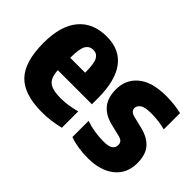

<svg xmlns="http://www.w3.org/2000/svg" viewBox="-97 -821 1095 1095"><g transform="rotate(45 450.5 -273.0)"><path d="M297 10.5Q153 10.5 88.5 -56.8Q24 -124 24 -276.5Q24 -413.5 83.8 -485.2Q143.5 -557 254.5 -557Q359.5 -557 413.2 -484.8Q467 -412.5 467 -271.5V-223.5H192Q195 -165.5 222.5 -143.5Q250 -121.5 318 -121.5Q347.5 -121.5 378 -126.2Q408.5 -131 440.5 -139.5V-7.5Q401.5 1.5 367.5 6Q333.5 10.5 297 10.5ZM254 -449Q224 -449 208.2 -424.2Q192.5 -399.5 192 -323.5H312.5Q312 -399.5 297.2 -424.2Q282.5 -449 254 -449Z M667.5 10.5Q628 10.5 591.5 5Q555 -0.5 520.5 -12.5V-143.5Q553 -132 589.2 -126Q625.5 -120 664 -120Q705 -120 721.5 -132.2Q738 -144.5 738 -165Q738 -181.5 729.5 -190.2Q721 -199 703 -203.5L629 -221.5Q569 -236 536.2 -274.5Q503.5 -313 503.5 -380.5Q503.5 -460.5 562 -508.8Q620.5 -557 734.5 -557Q769.5 -557 800.2 -553.2Q831 -549.5 858 -543V-412Q804 -426.5 743.5 -426.5Q691 -426.5 672.2 -412.2Q653.5 -398 653.5 -380Q653.5 -353.5 688.5 -344.5L762.5 -326.5Q824 -311 856 -274.2Q888 -237.5 888 -169Q888 -85.5 828.5 -37.5Q769 10.5 667.5 10.5Z"/></g></svg>

Font: Encode Sans Condensed ExtraBold
Style: Regular
Weight: 800
Width: 3
Designer: Multiple Designers
Foundry: Impallari Type
Version: Version 3.000; ttfautohint (v1.8.3) -l 8 -r 50 -G 200 -x 14 